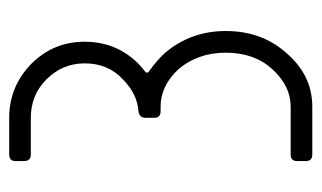

<svg xmlns="http://www.w3.org/2000/svg" viewBox="-156 -520 676 403"><g transform="rotate(-90 181.5 -318.0)"><path d="M59.1 -45.4H159.7Q203.6 -45.4 238.8 -84.5Q272.9 -122.1 272.9 -181.6Q272.9 -239.7 238.8 -280.3Q203.6 -318.4 159.7 -318.4H149.9Q136.2 -318.4 136.2 -332V-350.1Q136.2 -362.3 148.9 -364.7Q186.5 -367.2 216.8 -397.5Q250.5 -428.2 250.5 -478Q250.5 -524.4 216.8 -558.1Q184.1 -590.8 136.2 -590.8H59.1Q45.4 -590.8 45.4 -605.5V-622.6Q45.4 -636.2 59.1 -636.2H136.2Q201.7 -636.2 249.5 -589.8Q295.9 -543.5 295.9 -478Q295.9 -411.1 249.5 -364.7Q246.6 -361.8 240.7 -356.9Q239.7 -356 237.8 -354.5Q235.8 -353 234.6 -352.1Q233.4 -351.1 232.4 -350.1Q231 -348.6 231 -346.7Q231 -345.2 232.4 -343.8Q257.8 -325.7 272.9 -308.6Q318.4 -254.9 318.4 -181.6Q318.4 -106.4 272.9 -55.2Q226.1 0 159.7 0H59.1Q45.4 0 45.4 -13.7V-31.7Q45.4 -45.4 59.1 -45.4Z"/></g></svg>

Font: GOSTRUS
Style: type A
Weight: 200
Designer: Юрий и Татьяна Кривогуз
Version: Version 01.0